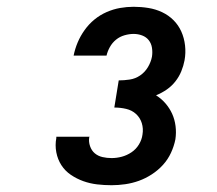

<svg xmlns="http://www.w3.org/2000/svg" viewBox="-20 -863 640 566"><path d="M309 -317Q287 -317 266 -319.5Q245 -322 225.5 -329Q206 -336 189 -347.5Q172 -359 161 -376Q150 -393 146 -414Q142 -435 146 -456Q146 -457 146 -458Q146 -459 146 -460H244Q244 -459 243.5 -459Q243 -459 243 -458Q241 -445 245.5 -432Q250 -419 259.5 -411Q269 -403 282 -400Q295 -397 309 -397Q324 -397 339 -401Q354 -405 367.5 -414Q381 -423 389.5 -437Q398 -451 400 -466Q403 -484 398 -500Q393 -516 381 -527Q369 -538 352 -542Q335 -546 317 -546L330 -626Q346 -626 362.5 -628.5Q379 -631 393 -640.5Q407 -650 416 -665Q425 -680 428 -696Q430 -709 428 -722Q426 -735 418.5 -744.5Q411 -754 399 -758.5Q387 -763 374 -763Q361 -763 347 -759Q333 -755 322 -746Q311 -737 304 -724.5Q297 -712 294 -699H197Q201 -719 209 -738Q217 -757 229.5 -774.5Q242 -792 258.5 -805.5Q275 -819 294.5 -827.5Q314 -836 334 -839.5Q354 -843 374 -843Q396 -843 417.5 -839.5Q439 -836 458 -827Q477 -818 491.5 -803.5Q506 -789 514.5 -770Q523 -751 525.5 -729Q528 -707 524 -685Q521 -669 514.5 -653Q508 -637 497 -623Q486 -609 471.5 -599Q457 -589 440 -582Q456 -572 468 -558Q480 -544 487.5 -527.5Q495 -511 497.5 -491.5Q500 -472 497 -452Q493 -432 484 -412.5Q475 -393 460.5 -377Q446 -361 427.5 -349Q409 -337 389.5 -330Q370 -323 349.5 -320Q329 -317 309 -317Z"/></svg>

Font: Iosevka Curly Slab HvExObl
Style: Regular
Weight: 900
Width: 7
Italic angle: -9°
Monospace: yes
Designer: Belleve Invis
Foundry: Belleve Invis
Version: Version 11.1.0; ttfautohint (v1.8.3)